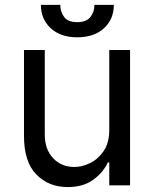

<svg xmlns="http://www.w3.org/2000/svg" viewBox="-20 -747 621 774"><path d="M420.5 -223V-545.5H504.3V0H420.5V-92.3H414.8Q395.6 -50.8 355.1 -21.8Q314.6 7.1 252.8 7.1Q176.1 7.1 126.4 -43.7Q76.7 -94.5 76.7 -198.9V-545.5H160.5V-204.5Q160.5 -144.9 194.1 -109.4Q227.6 -73.9 279.8 -73.9Q311.1 -73.9 343.6 -89.8Q376.1 -105.8 398.3 -138.8Q420.5 -171.9 420.5 -223ZM360.8 -727.3H438.9Q438.9 -669.7 399.1 -633.2Q359.4 -596.6 291.2 -596.6Q224.1 -596.6 184.5 -633.2Q144.9 -669.7 144.9 -727.3H223Q223 -699.6 238.5 -678.6Q253.9 -657.7 291.2 -657.7Q328.5 -657.7 344.6 -678.6Q360.8 -699.6 360.8 -727.3Z"/></svg>

Font: Inter Alia
Style: Regular
Weight: 400
Designer: Rasmus Andersson (Latin, Greek, Cyrillic etc.) and Evan from Shavian.info (Shavian, old style figures)
Foundry: Shavian.info
Version: Version 0.001;git-37ab20767